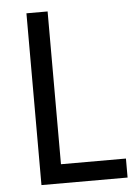

<svg xmlns="http://www.w3.org/2000/svg" viewBox="-52 -755 572 795"><g transform="rotate(-5 234.0 -357.0)"><path d="M88 0H446V-79H176V-714H88Z"/></g></svg>

Font: Noto Sans Arabic UI SmCn
Style: Regular
Weight: 400
Width: 4
Designer: Monotype Design Team, Nadine Chahine and Nizar Qandah
Foundry: Monotype Imaging Inc.
Version: Version 2.010